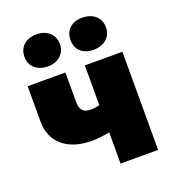

<svg xmlns="http://www.w3.org/2000/svg" viewBox="-136 -852 862 956"><g transform="rotate(-20 295.0 -374.0)"><path d="M407 -578C463 -578 503 -611 503 -663C503 -715 463 -748 407 -748C351 -748 315 -715 315 -663C315 -611 351 -578 407 -578ZM166 -578C218 -578 259 -611 259 -663C259 -715 218 -748 166 -748C109 -748 71 -715 71 -663C71 -611 109 -578 166 -578ZM339 0H538V-520H339V-310C323 -305 308 -303 292 -303C251 -303 236 -325 236 -363V-520H36V-333C36 -225 111 -155 245 -155C277 -155 304 -159 339 -165Z"/></g></svg>

Font: Fixel Display Black
Style: Regular
Weight: 900
Designer: AlfaBravo + MacPaw
Foundry: Kyrylo Tkachov, Marchela Mozhyna, Serhii Makarenko, Maria Weinstein, Zakhar Kryvoshyya
Version: Version 1.211